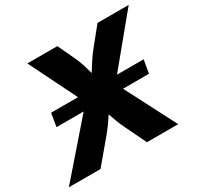

<svg xmlns="http://www.w3.org/2000/svg" viewBox="-177 -910 1122 1091"><g transform="rotate(-30 384.0 -364.0)"><path d="M87.9 -331.1 102.5 -417.5H278.8L125.5 -727.5H322.3L372.6 -620.1Q389.2 -585.4 398.2 -555.2Q407.2 -524.9 415 -497.6Q432.1 -524.9 451.4 -555.2Q470.7 -585.4 499 -620.1L585.9 -727.5H790.5L534.7 -417.5H709.5L694.8 -331.1H524.4L695.3 0H490.2L423.8 -137.7Q405.8 -174.8 397.7 -198.7Q389.6 -222.7 380.9 -245.6Q365.2 -222.7 348.9 -198.7Q332.5 -174.8 301.3 -137.7L185.5 0H-22L266.1 -331.1Z"/></g></svg>

Font: Inter Extra Bold
Style: Italic
Weight: 800
Italic angle: -9.39999°
Designer: Rasmus Andersson
Foundry: rsms
Version: Version 4.000;git-3c8e0fc